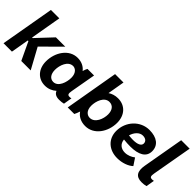

<svg xmlns="http://www.w3.org/2000/svg" viewBox="96 -1566 2423 2423"><g transform="rotate(45 1307.5 -354.0)"><path d="M161 0 203 -241H214L328 0H496L346 -275L593 -520H426L225 -306H215L287 -720H137L11 0Z M1011 9C1039 9 1067 6 1090 0L1109 -114C1099 -111 1089 -110 1078 -110C1044 -110 1037 -128 1047 -183L1107 -520H989C980 -503 971 -480 965 -458C929 -504 875 -532 804 -532C651 -532 551 -378 551 -217C551 -82 635 10 757 10C818 10 869 -12 909 -48C923 -11 955 9 1011 9ZM836 -418C874 -418 925 -385 925 -297C925 -216 887 -98 800 -98C742 -98 707 -146 707 -222C707 -303 747 -418 836 -418Z M1157 0H1274C1282 -14 1295 -46 1304 -74C1340 -21 1400 11 1478 11C1634 11 1736 -143 1736 -303C1736 -439 1653 -531 1525 -531C1473 -531 1429 -516 1393 -492L1432 -720H1282ZM1445 -103C1403 -103 1351 -136 1351 -225C1351 -305 1390 -422 1481 -422C1543 -422 1580 -374 1580 -298C1580 -218 1538 -103 1445 -103Z M2050 12C2137 12 2220 -18 2266 -62L2204 -155C2168 -127 2121 -106 2069 -106C2001 -106 1951 -145 1945 -216C1987 -211 2026 -209 2062 -209C2211 -209 2302 -258 2302 -363C2302 -468 2221 -529 2089 -529C1925 -529 1799 -390 1799 -224C1799 -80 1904 12 2050 12ZM1953 -297C1972 -366 2021 -420 2079 -420C2125 -420 2158 -398 2158 -357C2158 -314 2108 -292 2029 -292C2004 -292 1978 -294 1953 -297Z M2482 9C2510 9 2539 6 2562 -1L2581 -114C2571 -111 2561 -110 2551 -110C2514 -110 2509 -129 2518 -183L2613 -720H2462L2365 -168C2344 -50 2382 9 2482 9Z"/></g></svg>

Font: Fixel Text 20240404
Style: Bold Italic
Weight: 700
Width: 4
Italic angle: -10°
Designer: AlfaBravo + MacPaw
Foundry: Kyrylo Tkachov, Marchela Mozhyna, Serhii Makarenko, Maria Weinstein, Zakhar Kryvoshyya
Version: Version 1.211;Glyphs 3.2 (3225)